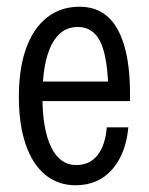

<svg xmlns="http://www.w3.org/2000/svg" viewBox="-20 -540 442 570"><path d="M204 10Q152 10 114 -21.5Q76 -53 56 -112Q36 -171 36 -253Q36 -337 57.5 -396.5Q79 -456 119.5 -488Q160 -520 216 -520Q265 -520 298 -492Q331 -464 348.5 -406Q366 -348 366 -259Q366 -255 366 -250Q366 -245 366 -240H81V-298H330L302 -258Q301 -365 279.5 -412.5Q258 -460 211 -460Q160 -460 133 -407Q106 -354 106 -253Q106 -156 132 -103Q158 -50 206 -50Q247 -50 270 -80Q293 -110 297 -162H361Q354 -84 313 -37Q272 10 204 10Z"/></svg>

Font: Instrument Sans Condensed
Style: Regular
Weight: 400
Width: 3
Designer: Rodrigo Fuenzalida
Foundry: fragTYPE
Version: Version 1.000;gftools[0.9.28]